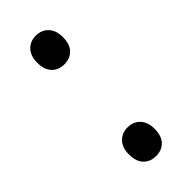

<svg xmlns="http://www.w3.org/2000/svg" viewBox="-180 -549 592 592"><g transform="rotate(-45 116.0 -253.5)"><path d="M116 -391Q91 -391 75.5 -407Q60 -423 60 -454Q60 -483 75.5 -499.5Q91 -516 116 -516Q141 -516 156.5 -499.5Q172 -483 172 -454Q172 -423 156.5 -407Q141 -391 116 -391ZM116 9Q91 9 75.5 -7Q60 -23 60 -54Q60 -83 75.5 -99.5Q91 -116 116 -116Q141 -116 156.5 -99.5Q172 -83 172 -54Q172 -23 156.5 -7Q141 9 116 9Z"/></g></svg>

Font: National Park
Style: Regular
Weight: 400
Designer: Andrea Herstowski, Ben Hoepner
Version: Version 1.009